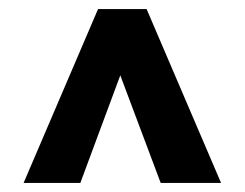

<svg xmlns="http://www.w3.org/2000/svg" viewBox="-20 -702 539 423"><path d="M334 -299 245 -536 157 -299H32L196 -682H303L467 -299Z"/></svg>

Font: Montagu Slab 144pt
Style: Bold
Weight: 700
Designer: Florian Karsten
Foundry: Florian Karsten
Version: Version 1.000